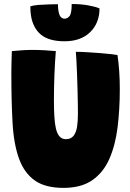

<svg xmlns="http://www.w3.org/2000/svg" viewBox="-20 -922 646 956"><path d="M296.5 13.5Q205.5 13.5 153.5 -23.2Q101.5 -60 75.5 -130Q48.5 -203 42.5 -310.8Q36.5 -418.5 36.5 -557.5Q36.5 -583 37.2 -610.5Q38 -638 39 -667.5Q65 -670 91.2 -671.8Q117.5 -673.5 141 -673.5Q171.5 -673.5 202.2 -671.8Q233 -670 258 -667.5Q253.5 -614.5 251 -550Q248.5 -485.5 248.5 -422Q248.5 -375 250.8 -340Q253 -305 258.5 -281.5Q271 -229 307.5 -229Q333.5 -229 346.5 -246Q359.5 -263 363.8 -291.5Q368 -320 368 -355Q368 -373.5 367.5 -406.2Q367 -439 366 -478.2Q365 -517.5 363.5 -555.2Q362 -593 360.5 -622.2Q359 -651.5 357.5 -664Q382 -664 415 -662Q448 -660 480.2 -657.5Q512.5 -655 536 -652.2Q559.5 -649.5 565 -648Q576.5 -570.5 576.5 -478.5Q576.5 -377.5 565.5 -288.5Q554.5 -199.5 524.8 -131.5Q495 -63.5 439.8 -25Q384.5 13.5 296.5 13.5ZM475.5 -880Q475.5 -807.5 429 -762Q382.5 -716.5 301.5 -716.5Q224 -716.5 184.2 -749.2Q144.5 -782 134.5 -843Q131 -863.5 131 -890.5Q146 -895.5 171.8 -897.5Q197.5 -899.5 224.2 -900.2Q251 -901 268.5 -901Q268.5 -879.5 271.5 -865Q275.5 -844 283.5 -836.5Q291.5 -829 301 -829Q315.5 -829 326.2 -842Q337 -855 337 -902Q383 -902 420 -895.2Q457 -888.5 475.5 -880Z"/></svg>

Font: Grandstander Black
Style: Regular
Weight: 900
Designer: Tyler Finck
Foundry: Etcetera Type Co
Version: Version 1.200; ttfautohint (v1.8.3)